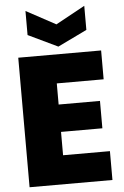

<svg xmlns="http://www.w3.org/2000/svg" viewBox="-62 -998 672 1041"><g transform="rotate(-5 274.0 -477.0)"><path d="M507 -548H252V-433H477V-284H252V-157H507V0H56V-705H507ZM437 -954V-823L278 -746L117 -823V-954L278 -867Z"/></g></svg>

Font: SVN-Poppins ExtraBold
Style: Regular
Weight: 800
Designer: Ninad Kale (Devanagari), Jonny Pinhorn (Latin)
Foundry: Indian Type Foundry
Version: Version 3.002 2017; ttfautohint (v1.8.3)